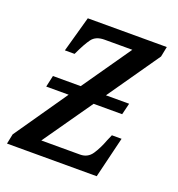

<svg xmlns="http://www.w3.org/2000/svg" viewBox="-104 -622 655 708"><g transform="rotate(20 223.5 -268.0)"><path d="M0 0 8 -39 152 -247H64L74 -292H183L316 -483H207Q173 -483 157.5 -462Q142 -441 123 -400L121 -396H83L122 -536H432L424 -496L282 -292H373L362 -247H250L115 -54H267Q297 -54 313.5 -78.5Q330 -103 343 -138L353 -161H391L352 0Z"/></g></svg>

Font: Noto Serif Condensed
Style: Italic
Weight: 400
Width: 3
Italic angle: -12°
Designer: Monotype Design Team
Foundry: Monotype Imaging Inc.
Version: Version 2.014; ttfautohint (v1.8.4.7-5d5b)